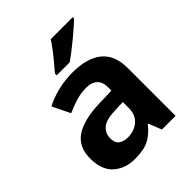

<svg xmlns="http://www.w3.org/2000/svg" viewBox="-214 -894 1032 1032"><g transform="rotate(-45 302.0 -378.0)"><path d="M302 -557Q412 -557 470.5 -509.5Q529 -462 529 -364V0H425L396 -74H392Q357 -30 318 -10Q279 10 211 10Q138 10 90 -32.5Q42 -75 42 -163Q42 -250 103 -291.5Q164 -333 286 -337L381 -340V-364Q381 -407 358.5 -427Q336 -447 296 -447Q256 -447 218 -435.5Q180 -424 142 -407L93 -508Q137 -531 190.5 -544Q244 -557 302 -557ZM323 -251Q251 -249 223 -225Q195 -201 195 -162Q195 -128 215 -113.5Q235 -99 267 -99Q315 -99 348 -127.5Q381 -156 381 -208V-253ZM513 -756Q499 -742 476 -722Q453 -702 426.5 -680Q400 -658 374.5 -638.5Q349 -619 330 -606H231V-619Q247 -638 268.5 -663.5Q290 -689 311 -716.5Q332 -744 346 -766H513Z"/></g></svg>

Font: Noto Sans Telugu
Style: Bold
Weight: 700
Designer: Jelle Bosma - Monotype Design Team
Foundry: Monotype Imaging Inc.
Version: Version 2.005; ttfautohint (v1.8.4.7-5d5b)